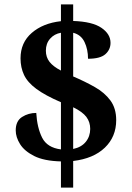

<svg xmlns="http://www.w3.org/2000/svg" viewBox="-20 -780 605 879"><path d="M259 -41Q182 -43 137 -65.5Q92 -88 72 -120Q52 -152 52 -183Q52 -226 81 -244.5Q110 -263 146 -263Q150 -195 173 -149.5Q196 -104 259 -96V-312Q187 -343 146.5 -373Q106 -403 90 -437Q74 -471 74 -513Q74 -585 125.5 -629.5Q177 -674 259 -683V-760H315V-684Q403 -681 444.5 -652.5Q486 -624 486 -584Q486 -553 462.5 -532Q439 -511 383 -511Q383 -554 367 -587.5Q351 -621 315 -630V-430Q369 -407 414 -381.5Q459 -356 485.5 -320Q512 -284 512 -230Q512 -154 460 -104Q408 -54 315 -43V79H259ZM259 -630Q229 -625 209.5 -603Q190 -581 190 -548Q190 -518 207 -496.5Q224 -475 259 -457ZM315 -98Q353 -106 373 -131Q393 -156 393 -190Q393 -221 375.5 -244.5Q358 -268 315 -289Z"/></svg>

Font: Noto Serif Myanmar
Style: Bold
Weight: 700
Designer: Ben Mitchell and the Monotype Design Team
Foundry: Monotype Imaging Inc.
Version: Version 2.106; ttfautohint (v1.8.4.7-5d5b)